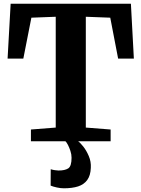

<svg xmlns="http://www.w3.org/2000/svg" viewBox="-20 -763 764 1037"><path d="M281 -74V-672.5L149.5 -667.5L106 -446.5H21L37.5 -743H687L703 -446.5H618L575.5 -667.5L443.5 -672.5V-74L577.5 -63.5V0H147V-63.5ZM325 254Q307.5 254 287 249.5Q266.5 245 253.5 239.5L254 151Q264.5 154.5 277.2 156.2Q290 158 296 158Q330.5 158 348.5 146.5Q366.5 135 366.5 89Q366.5 70.5 360.2 51.8Q354 33 346.5 18.8Q339 4.5 333.5 0H382H402Q413 7.5 429.8 28.5Q446.5 49.5 459.5 79.8Q472.5 110 470.5 143.5Q469 185 451.2 209.2Q433.5 233.5 401.8 243.8Q370 254 325 254Z"/></svg>

Font: Merriweather Light 18pt ExtraBold
Style: Regular
Weight: 800
Version: Version 2.100